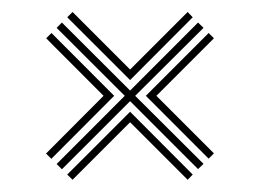

<svg xmlns="http://www.w3.org/2000/svg" viewBox="-20 -546 429 317"><path d="M91 -517.5 99.8 -526.2 194.8 -431.2 289.8 -526.2 298.2 -517.5 194.8 -413.8ZM73.5 -275.2 186 -387.8 73.5 -500 82.2 -508.8 194.8 -396.5 307 -508.8 316 -500 203.2 -387.8 316 -275.5 307 -266.8 194.8 -379 82.2 -266.5ZM56 -292.5 151 -387.8 56.2 -482.8 65 -491.5 168.5 -387.8 64.8 -283.8ZM220.8 -387.8 324.5 -491.5 333.2 -482.8 238.2 -387.8 333.2 -292.8 324.5 -284ZM91 -257.8 194.8 -361.5 298.2 -257.8 289.8 -249.2 194.8 -344.2 99.8 -249.2Z"/></svg>

Font: Big Shoulders Inline Text Light
Style: Regular
Weight: 300
Designer: Patric King
Foundry: XO Type Co
Version: Version 1.000